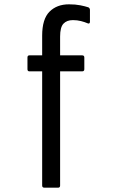

<svg xmlns="http://www.w3.org/2000/svg" viewBox="-20 -683 543 888"><path d="M185 185Q175 185 175 175V-353H116Q107 -353 107 -363V-417Q107 -427 116 -427H175V-518Q175 -595 209 -629Q243 -663 299 -663Q329 -663 351.5 -658.5Q374 -654 389 -649Q396 -645 396 -637V-582Q396 -577 393 -575Q390 -573 386 -575Q372 -581 354.5 -585.5Q337 -590 317 -590Q289 -590 273.5 -573.5Q258 -557 258 -514V-427H360Q370 -427 370 -417V-363Q370 -353 360 -353H258V175Q258 185 249 185Z"/></svg>

Font: Sofia Sans Condensed Medium
Style: Regular
Weight: 500
Designer: Botio Nikoltchev, Ani Petrova
Foundry: lettersoup
Version: Version 4.101; ttfautohint (v1.8.4.7-5d5b)